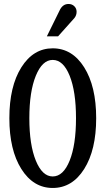

<svg xmlns="http://www.w3.org/2000/svg" viewBox="-20 -932 528 962"><path d="M271 -750H214.8L277.8 -877.9Q293 -912.1 323.2 -912.1Q340.8 -912.1 352.3 -900.9Q363.8 -889.6 363.8 -873Q363.8 -855.5 353 -841.8ZM244.1 9.8Q147 9.8 86.9 -85.4Q26.9 -180.7 26.9 -339.8Q26.9 -499 86.9 -594.5Q147 -689.9 244.1 -689.9Q341.8 -689.9 401.9 -594.5Q461.9 -499 461.9 -339.8Q461.9 -180.7 401.9 -85.4Q341.8 9.8 244.1 9.8ZM244.1 -47.9Q296.9 -47.9 328.9 -127Q360.8 -206.1 360.8 -339.8Q360.8 -473.6 328.9 -552.7Q296.9 -631.8 244.1 -631.8Q191.9 -631.8 159.4 -552.2Q127 -472.7 127 -339.8Q127 -207 159.4 -127.4Q191.9 -47.9 244.1 -47.9Z"/></svg>

Font: Margherita Semibold
Style: Regular
Weight: 600
Designer: James Puckett
Foundry: Dunwich Type Founders
Version: Version 1.008;hotconv 1.0.109;makeotfexe 2.5.65596